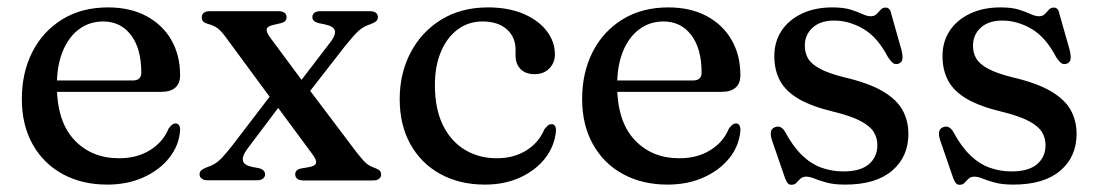

<svg xmlns="http://www.w3.org/2000/svg" viewBox="-20 -500 3044 532"><path d="M479 -291.5Q479 -269 465.8 -257.2Q452.5 -245.5 427 -245.5H107.5V-277H347.5Q371.5 -277 371.5 -298.5Q371.5 -365.5 342.8 -403Q314 -440.5 266 -440.5Q228 -440.5 199 -419Q170 -397.5 153.8 -357.8Q137.5 -318 137.5 -264Q137.5 -164.5 185.2 -113Q233 -61.5 310 -61.5Q359.5 -61.5 395.8 -84Q432 -106.5 447 -143.5Q453 -151.5 457.2 -154.8Q461.5 -158 466.5 -158Q473.5 -158 476.5 -152.2Q479.5 -146.5 479 -138.5Q476 -97 449.2 -63Q422.5 -29 378 -8.8Q333.5 11.5 277 11.5Q207 11.5 153.5 -17.8Q100 -47 70.2 -100.5Q40.5 -154 40.5 -225.5Q40.5 -298.5 69.5 -355.8Q98.5 -413 152.2 -446.2Q206 -479.5 279.5 -479.5Q340.5 -479.5 385.5 -455.5Q430.5 -431.5 454.8 -389.2Q479 -347 479 -291.5Z M742 -251.5 774.5 -232.5 663.5 -85Q650.5 -66.5 653.2 -54.5Q656 -42.5 678.5 -37.5L697.5 -34Q706.5 -31.5 710.5 -27.2Q714.5 -23 714.5 -17Q714.5 -9.5 708.5 -5Q702.5 -0.5 692 -0.5H555Q545 -0.5 539 -5Q533 -9.5 533 -17Q533 -23.5 537 -27.5Q541 -31.5 552 -36Q566 -40.5 576.2 -47Q586.5 -53.5 597 -65Q607.5 -76.5 623 -96ZM727.5 -397.5 829 -260.5 834 -255.5 969.5 -76Q986 -55 995.5 -47Q1005 -39 1019 -34.5Q1028.5 -31 1032.2 -27Q1036 -23 1036 -16.5Q1036 -9 1030.2 -4.5Q1024.5 0 1014 0H820.5Q810 0 804 -4.5Q798 -9 798 -16.5Q798 -23 801.5 -27Q805 -31 813.5 -33L833.5 -36.5Q853 -39.5 855.5 -47.8Q858 -56 846.5 -71.5L737.5 -219L732.5 -224.5L607 -395Q592.5 -415 582.2 -422.2Q572 -429.5 557 -433.5Q546.5 -436.5 542.8 -440.8Q539 -445 539 -452Q539 -460 544.8 -464.5Q550.5 -469 561 -469H751.5Q762 -469 768 -464.8Q774 -460.5 774 -452.5Q774 -446.5 770.8 -442.5Q767.5 -438.5 759.5 -436L739.5 -431.5Q720.5 -427.5 719 -419.5Q717.5 -411.5 727.5 -397.5ZM821 -224.5 788.5 -243.5 896.5 -384.5Q910.5 -403 907.8 -415Q905 -427 882 -432L862.5 -436Q853.5 -438.5 849.5 -442.5Q845.5 -446.5 845.5 -452.5Q845.5 -460.5 851.5 -464.8Q857.5 -469 868 -469H1005Q1015.5 -469 1021.2 -464.8Q1027 -460.5 1027 -452.5Q1027 -446 1023 -442Q1019 -438 1008 -433.5Q987 -427 973.8 -414.8Q960.5 -402.5 937 -373.5Z M1517.5 -349.5Q1517.5 -326 1502 -310.2Q1486.5 -294.5 1461 -294.5Q1436 -294.5 1422.2 -308.8Q1408.5 -323 1408.5 -346.5V-362.5Q1408.5 -397.5 1384 -419Q1359.5 -440.5 1317 -440.5Q1278.5 -440.5 1248.8 -418.8Q1219 -397 1202 -357.2Q1185 -317.5 1185 -264Q1185 -199 1207 -153.8Q1229 -108.5 1268 -85Q1307 -61.5 1356.5 -61.5Q1404 -61.5 1438.8 -83.5Q1473.5 -105.5 1488.5 -142Q1495 -150 1499 -153Q1503 -156 1508.5 -156Q1515 -156 1518 -150.5Q1521 -145 1520.5 -137.5Q1517 -96 1491 -62.2Q1465 -28.5 1421.8 -8.5Q1378.5 11.5 1323.5 11.5Q1253.5 11.5 1200.2 -17.8Q1147 -47 1117.2 -100.2Q1087.5 -153.5 1087.5 -225.5Q1087.5 -297 1117.8 -354.5Q1148 -412 1203 -445.8Q1258 -479.5 1332 -479.5Q1389 -479.5 1430.8 -461.5Q1472.5 -443.5 1495 -414Q1517.5 -384.5 1517.5 -349.5Z M2031.5 -291.5Q2031.5 -269 2018.2 -257.2Q2005 -245.5 1979.5 -245.5H1660V-277H1900Q1924 -277 1924 -298.5Q1924 -365.5 1895.2 -403Q1866.5 -440.5 1818.5 -440.5Q1780.5 -440.5 1751.5 -419Q1722.5 -397.5 1706.2 -357.8Q1690 -318 1690 -264Q1690 -164.5 1737.8 -113Q1785.5 -61.5 1862.5 -61.5Q1912 -61.5 1948.2 -84Q1984.5 -106.5 1999.5 -143.5Q2005.5 -151.5 2009.8 -154.8Q2014 -158 2019 -158Q2026 -158 2029 -152.2Q2032 -146.5 2031.5 -138.5Q2028.5 -97 2001.8 -63Q1975 -29 1930.5 -8.8Q1886 11.5 1829.5 11.5Q1759.5 11.5 1706 -17.8Q1652.5 -47 1622.8 -100.5Q1593 -154 1593 -225.5Q1593 -298.5 1622 -355.8Q1651 -413 1704.8 -446.2Q1758.5 -479.5 1832 -479.5Q1893 -479.5 1938 -455.5Q1983 -431.5 2007.2 -389.2Q2031.5 -347 2031.5 -291.5Z M2291 -443Q2253.5 -443 2231.8 -423.5Q2210 -404 2210 -373Q2210 -353.5 2219 -338Q2228 -322.5 2251.5 -309.8Q2275 -297 2318.5 -286Q2387.5 -270 2426.5 -246.8Q2465.5 -223.5 2481.2 -194.2Q2497 -165 2497 -129Q2497 -65.5 2451.8 -27Q2406.5 11.5 2322 11.5Q2291 11.5 2270.8 6Q2250.5 0.5 2237.2 -5Q2224 -10.5 2214 -10.5Q2204 -10.5 2198 -5Q2192 0.5 2187 6.2Q2182 12 2173 12Q2166.5 12 2162.8 7.8Q2159 3.5 2155 -7L2118.5 -113Q2114.5 -126.5 2116.2 -135.2Q2118 -144 2127 -147.5Q2136 -151 2143 -147.5Q2150 -144 2155.5 -134.5Q2177.5 -93.5 2203 -69.2Q2228.5 -45 2257.2 -35Q2286 -25 2316.5 -25Q2364 -25 2387.5 -45Q2411 -65 2411 -98Q2411 -118 2401 -134.2Q2391 -150.5 2364.8 -164.5Q2338.5 -178.5 2289.5 -190.5Q2229 -205 2193 -226Q2157 -247 2141.2 -276.5Q2125.5 -306 2125.5 -344.5Q2125.5 -384.5 2145.5 -414.8Q2165.5 -445 2201.8 -462.2Q2238 -479.5 2286.5 -479.5Q2318 -479.5 2337.5 -473.2Q2357 -467 2369.8 -461Q2382.5 -455 2392.5 -455Q2403 -455 2409 -461Q2415 -467 2420.2 -473Q2425.5 -479 2434 -479Q2439.5 -479 2443.8 -475Q2448 -471 2449.5 -461.5L2478 -361Q2481.5 -346.5 2480.5 -337Q2479.5 -327.5 2470 -323.5Q2461 -320.5 2454.5 -325.2Q2448 -330 2440.5 -341.5Q2412 -396.5 2372.5 -419.8Q2333 -443 2291 -443Z M2757 -443Q2719.5 -443 2697.8 -423.5Q2676 -404 2676 -373Q2676 -353.5 2685 -338Q2694 -322.5 2717.5 -309.8Q2741 -297 2784.5 -286Q2853.5 -270 2892.5 -246.8Q2931.5 -223.5 2947.2 -194.2Q2963 -165 2963 -129Q2963 -65.5 2917.8 -27Q2872.5 11.5 2788 11.5Q2757 11.5 2736.8 6Q2716.5 0.5 2703.2 -5Q2690 -10.5 2680 -10.5Q2670 -10.5 2664 -5Q2658 0.5 2653 6.2Q2648 12 2639 12Q2632.5 12 2628.8 7.8Q2625 3.5 2621 -7L2584.5 -113Q2580.5 -126.5 2582.2 -135.2Q2584 -144 2593 -147.5Q2602 -151 2609 -147.5Q2616 -144 2621.5 -134.5Q2643.5 -93.5 2669 -69.2Q2694.5 -45 2723.2 -35Q2752 -25 2782.5 -25Q2830 -25 2853.5 -45Q2877 -65 2877 -98Q2877 -118 2867 -134.2Q2857 -150.5 2830.8 -164.5Q2804.5 -178.5 2755.5 -190.5Q2695 -205 2659 -226Q2623 -247 2607.2 -276.5Q2591.5 -306 2591.5 -344.5Q2591.5 -384.5 2611.5 -414.8Q2631.5 -445 2667.8 -462.2Q2704 -479.5 2752.5 -479.5Q2784 -479.5 2803.5 -473.2Q2823 -467 2835.8 -461Q2848.5 -455 2858.5 -455Q2869 -455 2875 -461Q2881 -467 2886.2 -473Q2891.5 -479 2900 -479Q2905.5 -479 2909.8 -475Q2914 -471 2915.5 -461.5L2944 -361Q2947.5 -346.5 2946.5 -337Q2945.5 -327.5 2936 -323.5Q2927 -320.5 2920.5 -325.2Q2914 -330 2906.5 -341.5Q2878 -396.5 2838.5 -419.8Q2799 -443 2757 -443Z"/></svg>

Font: Fraunces 17pt
Style: Regular
Weight: 400
Version: Version 1.000;[b76b70a41]